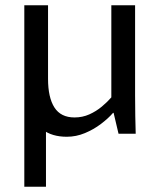

<svg xmlns="http://www.w3.org/2000/svg" viewBox="-20 -505 594 725"><path d="M232.2 11.4Q176.3 11.4 140.7 -15.7Q105.1 -42.8 88.4 -92.6Q71.8 -142.5 71.8 -211.8V-485H161.4V-207.2Q161.4 -136.9 185.5 -99.2Q209.6 -61.5 261.4 -61.5Q291.3 -61.5 317.3 -73.1Q343.3 -84.8 364.5 -102.5Q385.7 -120.2 400.4 -137.3V-485H490.1V-144.5Q490.1 -102.3 490.8 -67.3Q491.4 -32.3 492.4 0H427.6L409 -78.7H406.8Q389 -58.1 361.3 -37.1Q333.7 -16.1 300.6 -2.4Q267.5 11.4 232.2 11.4ZM71.8 -392H153.6V200H71.8Z"/></svg>

Font: Murecho Thin
Style: Regular
Weight: 100
Designer: Neil Summerour
Foundry: Positype
Version: Version 1.010